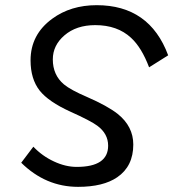

<svg xmlns="http://www.w3.org/2000/svg" viewBox="-20 -603 720 742"><path d="M108.9 -36.1Q143.1 0 188.5 21Q233.4 42 276.4 42Q397.9 42 397.9 -40Q397.9 -86.4 356 -117.2Q330.6 -136.2 251 -171.9Q167.5 -210 133.3 -252.9Q98.1 -297.9 98.1 -369.6Q98.1 -469.7 182.1 -530.8Q253.4 -583 353.5 -583Q558.1 -583 629.9 -389.2L556.2 -342.8Q527.3 -419.4 486.3 -457Q433.6 -505.9 348.1 -505.9Q274.9 -505.9 229 -466.3Q184.1 -427.7 184.1 -373.5Q184.1 -313 227.1 -276.9Q252.9 -255.4 316.9 -228Q395.5 -193.8 435.1 -162.6Q495.1 -114.3 495.1 -44.4Q495.1 39.6 433.1 82Q378.9 119.1 281.7 119.1Q156.7 119.1 62 25.9Z"/></svg>

Font: FORM UDPGothic
Style: Regular
Weight: 400
Foundry: Pronama LLC
Version: Version 1.05101